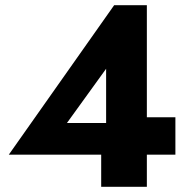

<svg xmlns="http://www.w3.org/2000/svg" viewBox="-20 -720 738 740"><path d="M14 -124H656V-268H513L496 -246H238L389 -455V-187L370 -176V0H546V-700H420Z"/></svg>

Font: Glinicke Jost Bold
Style: Bold
Weight: 700
Version: Version 3.710